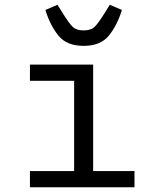

<svg xmlns="http://www.w3.org/2000/svg" viewBox="-20 -788 640 808"><path d="M106 -68H292V-448H106V-516H372V-68H546V0H106ZM171 -746 222 -768 243 -734 245 -731Q271 -689 286.5 -674.5Q302 -660 332 -660Q362 -660 377.5 -674.5Q393 -689 419 -731L421 -734L442 -768L493 -746Q473 -681 438 -638Q403 -595 332 -595Q261 -595 226 -638Q191 -681 171 -746Z"/></svg>

Font: iA Writer Duo V
Style: Regular
Weight: 400
Designer: Mike Abbink, Paul van der Laan, Pieter van Rosmalen, Oliver Reichenstein
Foundry: Information Architects Inc.
Version: Version 2.000